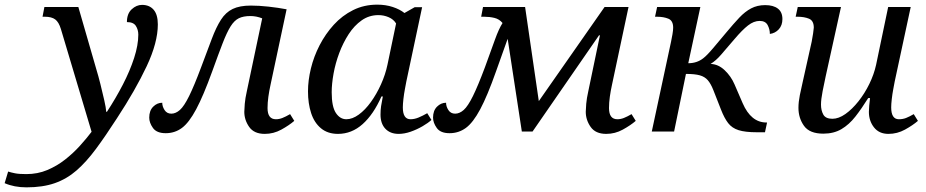

<svg xmlns="http://www.w3.org/2000/svg" viewBox="-182 -566 3985 826"><path d="M-68 240Q-121 240 -162 222L-147 172Q-135 176 -117.5 179.5Q-100 183 -69 183Q-20 183 21.5 165.5Q63 148 98 120.5Q133 93 161.5 61.5Q190 30 212 1L80 -441Q71 -471 55.5 -482.5Q40 -494 11 -494H1L9 -536H155L233 -266Q241 -240 250 -204Q259 -168 266.5 -135Q274 -102 275 -85H278Q316 -143 346.5 -202Q377 -261 395 -316.5Q413 -372 413 -417Q413 -438 402.5 -454.5Q392 -471 364 -471Q364 -507 384.5 -526Q405 -545 429 -545Q461 -545 479 -524Q497 -503 497 -461Q497 -383 449 -281Q401 -179 321 -57Q272 19 230.5 75Q189 131 147 167.5Q105 204 53.5 222Q2 240 -68 240Z M957 10Q911 10 890 -20Q869 -50 869 -85Q869 -96 871 -119.5Q873 -143 880 -174L946 -487Q921 -497 895 -497Q865 -497 845.5 -487.5Q826 -478 810 -452.5Q794 -427 776 -380.5Q758 -334 731 -259Q693 -154 662 -96Q631 -38 600.5 -15.5Q570 7 531 7Q492 7 476 -15.5Q460 -38 460 -60Q460 -90 477 -107Q494 -124 516 -124Q516 -108 526 -92.5Q536 -77 555 -77Q574 -77 592 -93Q610 -109 631.5 -152.5Q653 -196 683 -276Q710 -348 729 -398.5Q748 -449 768.5 -481Q789 -513 819 -527.5Q849 -542 897 -542Q932 -542 973 -537.5Q1014 -533 1051 -526L982 -202Q976 -175 972.5 -149.5Q969 -124 969 -101Q969 -53 1005 -53Q1019 -53 1033 -58.5Q1047 -64 1066 -75L1084 -46Q1062 -27 1028.5 -8.5Q995 10 957 10Z M1272 10Q1228 10 1199 -14Q1170 -38 1156.5 -79.5Q1143 -121 1143 -173Q1143 -220 1155.5 -271.5Q1168 -323 1193 -371.5Q1218 -420 1254 -459.5Q1290 -499 1337 -522.5Q1384 -546 1441 -546Q1477 -546 1507.5 -536Q1538 -526 1558 -510L1602 -535H1634L1566 -215Q1564 -204 1560 -183Q1556 -162 1553.5 -140Q1551 -118 1551 -104Q1551 -53 1584 -53Q1601 -53 1619 -60.5Q1637 -68 1656 -79L1674 -50Q1660 -37 1636 -23Q1612 -9 1585 0.5Q1558 10 1533 10Q1497 10 1476 -12Q1455 -34 1455 -73Q1455 -93 1457.5 -109.5Q1460 -126 1465 -151H1459Q1425 -74 1378 -32Q1331 10 1272 10ZM1308 -53Q1334 -53 1361.5 -73Q1389 -93 1413.5 -127Q1438 -161 1457 -203Q1476 -245 1485 -288L1522 -465Q1511 -483 1490 -492Q1469 -501 1446 -501Q1406 -501 1374 -478.5Q1342 -456 1318 -419Q1294 -382 1277.5 -338Q1261 -294 1253 -249.5Q1245 -205 1245 -169Q1245 -107 1263 -80Q1281 -53 1308 -53Z M2426 10Q2380 10 2359 -20Q2338 -50 2338 -85Q2338 -96 2340 -119.5Q2342 -143 2349 -174L2399 -414H2395L2109 0H2063L2002 -399Q1994 -378 1982.5 -344.5Q1971 -311 1952 -259Q1915 -154 1884 -96Q1853 -38 1822 -15.5Q1791 7 1752 7Q1713 7 1697 -15.5Q1681 -38 1681 -60Q1681 -90 1698 -107Q1715 -124 1737 -124Q1737 -108 1747 -92.5Q1757 -77 1776 -77Q1795 -77 1813 -93Q1831 -109 1852.5 -152.5Q1874 -196 1904 -276Q1931 -350 1947.5 -396Q1964 -442 1980 -467Q1966 -484 1945 -489Q1924 -494 1901 -494H1888L1896 -536H2077L2136 -131L2419 -536H2522L2451 -202Q2445 -175 2441.5 -149.5Q2438 -124 2438 -101Q2438 -53 2474 -53Q2488 -53 2502 -58.5Q2516 -64 2535 -75L2553 -46Q2531 -27 2497.5 -8.5Q2464 10 2426 10Z M3074 3Q3024 3 2995.5 -6Q2967 -15 2950.5 -36.5Q2934 -58 2920 -94L2887 -178Q2876 -206 2863 -221Q2850 -236 2828.5 -242Q2807 -248 2769 -248L2718 0H2622L2705 -387Q2708 -401 2711 -418.5Q2714 -436 2714 -447Q2714 -477 2693.5 -485.5Q2673 -494 2644 -494H2636L2645 -536H2831L2779 -294Q2816 -294 2843 -315Q2859 -327 2886 -359Q2913 -391 2944 -428Q2974 -464 2998.5 -490Q3023 -516 3049.5 -530Q3076 -544 3110 -544Q3145 -544 3164.5 -529Q3184 -514 3184 -484Q3184 -457 3168.5 -440Q3153 -423 3130 -420Q3130 -440 3120.5 -458Q3111 -476 3086 -476Q3061 -476 3036 -456.5Q3011 -437 2978 -398Q2942 -356 2920 -330.5Q2898 -305 2875 -291Q2908 -290 2935.5 -264Q2963 -238 2978 -203L3013 -122Q3049 -39 3115 -39H3118L3109 3Z M3640 10Q3600 10 3578 -18Q3556 -46 3556 -85Q3556 -96 3557.5 -112Q3559 -128 3561 -144H3553Q3525 -99 3498 -64.5Q3471 -30 3438 -10.5Q3405 9 3360 9Q3301 9 3277 -24.5Q3253 -58 3253 -102Q3253 -127 3259 -157Q3265 -187 3271 -212L3310 -387Q3313 -401 3316 -422Q3319 -443 3319 -447Q3319 -477 3298.5 -485.5Q3278 -494 3249 -494H3241L3250 -536H3436L3370 -237Q3364 -210 3357 -174Q3350 -138 3350 -116Q3350 -91 3360 -73Q3370 -55 3399 -55Q3426 -55 3455 -75.5Q3484 -96 3511 -130Q3538 -164 3558 -205Q3578 -246 3587 -287L3639 -536H3736L3667 -215Q3665 -204 3661 -183Q3657 -162 3654.5 -140Q3652 -118 3652 -104Q3652 -53 3685 -53Q3702 -53 3716 -58.5Q3730 -64 3749 -75L3767 -46Q3745 -27 3711.5 -8.5Q3678 10 3640 10Z"/></svg>

Font: NotoSerif-Italic
Style: Regular
Weight: 400
Italic angle: -12°
Designer: Monotype Design Team
Foundry: Monotype Imaging Inc.
Version: Version 2.007; ttfautohint (v1.8) -l 8 -r 50 -G 200 -x 14 -D